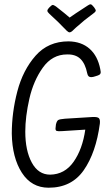

<svg xmlns="http://www.w3.org/2000/svg" viewBox="-20 -869 525 896"><path d="M98 -255Q98 -166 128.5 -110Q159 -54 214 -54Q282 -55 323.5 -114Q365 -173 378 -264L268 -257Q250 -256 244.5 -258Q239 -260 239 -269Q239 -272 241 -288Q245 -305 252 -309Q259 -313 283 -315L412 -323Q435 -324 441.5 -317.5Q448 -311 446 -292Q428 -157 371 -75Q314 7 207 7Q127 7 82 -63Q37 -133 35 -245Q35 -344 61 -443Q87 -542 146 -609Q205 -676 300 -676Q360 -675 398 -641.5Q436 -608 448 -546L450 -533Q450 -525 445 -521Q440 -517 425 -513Q414 -509 405 -509Q398 -509 393.5 -513Q389 -517 387 -527Q378 -572 355.5 -594Q333 -616 293 -615Q224 -615 180 -553.5Q136 -492 117 -408Q98 -324 98 -255ZM280 -808 241 -839Q230 -846 227 -846Q221 -846 210 -834Q209 -833 205 -828Q201 -823 201 -819Q201 -813 211 -804Q248 -771 291 -726Q299 -718 305 -718Q309 -718 316 -723L334 -740Q374 -776 414 -805Q427 -814 427 -820Q427 -824 419 -835Q414 -841 410 -845Q406 -849 402 -849Q398 -849 389 -843L334 -807Q325 -801 318 -796Q311 -791 305 -787Z"/></svg>

Font: Farsan
Style: Regular
Weight: 400
Version: Version 1.001g;PS 1.001;hotconv 1.0.86;makeotf.lib2.5.63406 